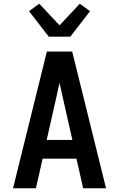

<svg xmlns="http://www.w3.org/2000/svg" viewBox="-20 -1012 640 1032"><path d="M50 0 232 -735H368L550 0H427L391 -159H209L173 0ZM369 -260 317 -490Q313 -509 308.5 -528.5Q304 -548 300 -567Q296 -548 291.5 -528.5Q287 -509 283 -490L231 -260ZM242 -815 136 -952 191 -992 300 -876 409 -992 464 -952 358 -815Z"/></svg>

Font: R Plex Mono
Style: Bold
Weight: 700
Monospace: yes
Designer: Belleve Invis
Foundry: Belleve Invis
Version: Version 31.8.0